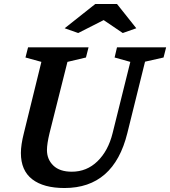

<svg xmlns="http://www.w3.org/2000/svg" viewBox="-20 -938 855 965"><path d="M85 -169Q85 -210 100 -269L188 -627L108 -649L121 -700H425L412 -649L319 -627L229 -269Q216 -215 216 -184Q216 -137 248 -106Q280 -75 341 -75Q416 -75 470 -127.5Q524 -180 546 -269L635 -627L556 -649L568 -700H815L802 -649L709 -628L620 -269Q552 7 304 7Q199 7 142 -37Q85 -81 85 -169ZM305 -796 459 -918H568L665 -796L597 -772L501 -837L373 -772Z"/></svg>

Font: Volkhov
Style: Bold Italic
Weight: 700
Designer: Cyreal (www.cyreal.org)
Foundry: Cyreal (www.cyreal.org)
Version: Version 1.001